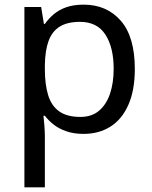

<svg xmlns="http://www.w3.org/2000/svg" viewBox="-20 -566 655 826"><path d="M340 -546Q439 -546 499.5 -477Q560 -408 560 -269Q560 -178 532.5 -115.5Q505 -53 455.5 -21.5Q406 10 339 10Q298 10 266 -1Q234 -12 211.5 -29.5Q189 -47 173 -68H167Q169 -51 171 -25Q173 1 173 20V240H85V-536H157L169 -463H173Q189 -486 211.5 -505Q234 -524 265.5 -535Q297 -546 340 -546ZM324 -472Q270 -472 237 -451.5Q204 -431 189 -390Q174 -349 173 -286V-269Q173 -203 187 -157Q201 -111 234.5 -87Q268 -63 326 -63Q375 -63 406.5 -90Q438 -117 453.5 -163.5Q469 -210 469 -270Q469 -362 433.5 -417Q398 -472 324 -472Z"/></svg>

Font: umalayalam05
Style: Book
Weight: 400
Designer: Jelle Bosma - Monotype Design Team
Foundry: Monotype Imaging Inc.
Version: Version 2.003